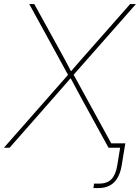

<svg xmlns="http://www.w3.org/2000/svg" viewBox="-50 -748 708 972"><path d="M-30.3 0 294.4 -369.1 98.1 -727.5H123.5L249 -500Q264.6 -471.7 279.8 -443.6Q294.9 -415.5 309.6 -387.2Q334.5 -415.5 358.6 -443.6Q382.8 -471.7 408.2 -500L608.9 -727.5H638.2L322.8 -369.6L525.4 0H499.5L366.7 -242.2Q337.4 -295.9 307.6 -352.1Q283.2 -324.7 259.5 -297.1Q235.8 -269.5 211.4 -242.2L-1.5 0ZM448.2 204.1H422.9L426.3 181.6H451.7Q491.7 181.6 513.7 159.7Q535.6 137.7 543.5 89.8L558.1 0H505.4L509.3 -22.5H584.5L565.9 89.8Q546.9 204.1 448.2 204.1Z"/></svg>

Font: Inter Display Thin
Style: Italic
Weight: 100
Italic angle: -9.39999°
Designer: Rasmus Andersson
Foundry: rsms
Version: Version 4.000;git-a52131595